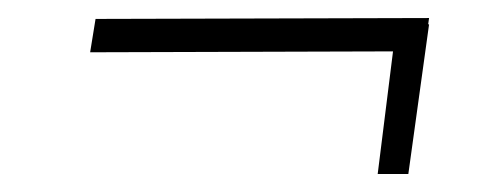

<svg xmlns="http://www.w3.org/2000/svg" viewBox="-20 -402 548 213"><path d="M456 -382 86 -381 80 -344 416 -345 399 -209H433L456 -375H455Z"/></svg>

Font: United Sans Thin
Style: Italic
Weight: 100
Italic angle: -8°
Designer: Pablo Impallari, Rodrigo Fuenzalida (Modified by Dan O. Williams)
Version: Version 1.000;PS 001.000;hotconv 1.0.88;makeotf.lib2.5.64775